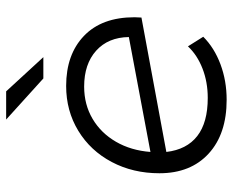

<svg xmlns="http://www.w3.org/2000/svg" viewBox="-88 -682 775 640"><g transform="rotate(-90 300.0 -362.5)"><path d="M562 -302 561 -279 113 -196Q121 -128 166 -93Q211 -58 293 -58Q346 -58 391 -75.5Q436 -93 465 -124L497 -73Q460 -36 405 -15.5Q350 5 287 5Q173 5 107.5 -55Q42 -115 42 -219Q42 -307 79.5 -378Q117 -449 183.5 -489.5Q250 -530 333 -530Q438 -530 500 -470.5Q562 -411 562 -302ZM113 -249 496 -321Q495 -390 450.5 -430Q406 -470 331 -470Q271 -470 223.5 -442Q176 -414 147 -364Q118 -314 113 -249ZM221 -730H315L429 -606H358Z"/></g></svg>

Font: Montserrat Alternates
Style: Italic
Weight: 400
Italic angle: -11.3°
Designer: Julieta Ulanovsky
Foundry: Julieta Ulanovsky
Version: Version 7.200